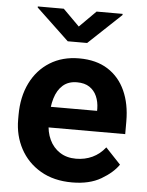

<svg xmlns="http://www.w3.org/2000/svg" viewBox="-54 -794 647 847"><g transform="rotate(5 269.5 -370.0)"><path d="M296.6 9.8Q215.5 9.8 157.1 -24.4Q98.7 -58.6 67.4 -116.7Q36 -174.9 36 -246.2V-265.5Q36 -346.4 66.2 -407.8Q96.4 -469.1 151.7 -503.6Q207 -538.1 281.3 -538.1Q356.7 -538.1 408.1 -505.5Q459.4 -472.9 485.7 -414.8Q512.1 -356.7 512.1 -279.3V-222.9H95.3V-314.3H379.6V-324.6Q379.1 -354.5 368.4 -378.9Q357.7 -403.3 336.1 -417.8Q314.6 -432.2 280.5 -432.2Q242.7 -432.2 218.4 -411Q194.1 -389.8 182.8 -352.2Q171.4 -314.6 171.4 -265.5V-246.2Q171.4 -202.8 187.3 -168.9Q203.2 -135 233.3 -115.4Q263.3 -95.9 305 -95.9Q344.3 -95.9 377.2 -111.3Q410.2 -126.8 434.2 -157.4L500.9 -86.7Q476.1 -50.3 424.9 -20.3Q373.7 9.8 296.6 9.8ZM194 -750.4 266.6 -677.9 339.2 -750.4H454.5V-745.2L309.7 -608.8H223.8L78.9 -745.8V-750.4Z"/></g></svg>

Font: Vazirmatn
Style: Regular
Weight: 400
Designer: Saber Rastikerdar
Foundry: Saber Rastikerdar
Version: Version 33.003;September 2, 2022;FontCreator 14.0.0.2862 64-